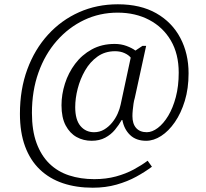

<svg xmlns="http://www.w3.org/2000/svg" viewBox="-20 -734 961 896"><path d="M413 142Q336 142 273.5 121Q211 100 166 57Q121 14 97 -51Q73 -116 73 -203Q73 -317 107.5 -410.5Q142 -504 204 -572Q266 -640 349 -677Q432 -714 530 -714Q636 -714 709.5 -672Q783 -630 821.5 -557Q860 -484 860 -392Q860 -321 842.5 -263.5Q825 -206 796 -164Q767 -122 732 -99.5Q697 -77 662 -77Q615 -77 587 -104Q559 -131 551 -174H548Q535 -151 516.5 -128.5Q498 -106 471 -91.5Q444 -77 408 -77Q369 -77 337.5 -94.5Q306 -112 286.5 -148.5Q267 -185 267 -243Q267 -293 283 -343.5Q299 -394 330.5 -436Q362 -478 408.5 -503.5Q455 -529 515 -529Q545 -529 570.5 -519.5Q596 -510 612 -498L645 -520H662L609 -277Q605 -264 603 -249.5Q601 -235 599.5 -220Q598 -205 598 -192Q598 -156 615.5 -136.5Q633 -117 665 -117Q690 -117 716.5 -137Q743 -157 765 -193.5Q787 -230 800.5 -281Q814 -332 814 -395Q814 -482 777.5 -544.5Q741 -607 676.5 -641Q612 -675 529 -675Q445 -675 372.5 -640.5Q300 -606 245 -543.5Q190 -481 159.5 -395.5Q129 -310 129 -207Q129 -125 150.5 -66.5Q172 -8 210.5 29.5Q249 67 302.5 84.5Q356 102 420 102Q475 102 521 89.5Q567 77 604 57Q641 37 669 16L689 44Q657 68 616 90.5Q575 113 524 127.5Q473 142 413 142ZM419 -117Q445 -117 466 -129.5Q487 -142 503 -161.5Q519 -181 529 -203.5Q539 -226 543 -246L590 -465Q581 -477 561.5 -486Q542 -495 517 -495Q470 -495 435 -470Q400 -445 377 -405Q354 -365 342.5 -320Q331 -275 331 -234Q331 -175 355.5 -146Q380 -117 419 -117Z"/></svg>

Font: Noto Serif Armenian Light
Style: Regular
Weight: 300
Version: Version 2.007